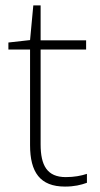

<svg xmlns="http://www.w3.org/2000/svg" viewBox="-20 -679 368 709"><path d="M223 -25C154 -25 130 -68 130 -146V-496H298V-530H130V-659H103L91 -531L11 -522V-496H91V-143C91 -43 128 10 220 10C254 10 279 4 301 -4V-37C280 -30 254 -25 223 -25Z"/></svg>

Font: Noto Sans Telugu ExtraLight
Style: Regular
Weight: 200
Designer: Jelle Bosma - Monotype Design Team
Foundry: Monotype Imaging Inc.
Version: Version 2.005